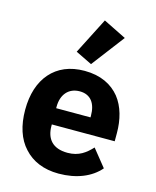

<svg xmlns="http://www.w3.org/2000/svg" viewBox="-122 -899 806 994"><g transform="rotate(15 281.0 -402.0)"><path d="M288 12C208 12 145 -15 102 -63C58 -110 36 -179 36 -263C36 -346 58 -414 100 -462C142 -510 203 -537 282 -537C369 -537 430 -505 470 -456C509 -407 526 -340 526 -269V-225H189V-217C189 -148 225 -104 305 -104C366 -104 401 -132 434 -167L508 -75C461 -20 384 12 288 12ZM285 -428C225 -428 189 -385 189 -320V-312H373V-321C373 -385 345 -428 285 -428ZM304 -579 216 -622 315 -816 438 -755Z"/></g></svg>

Font: Plexus Sans Bold
Style: Regular
Weight: 700
Version: Version 2.001;PS 002.001;hotconv 1.0.70;makeotf.lib2.5.58329